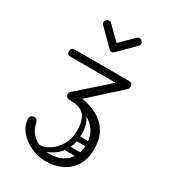

<svg xmlns="http://www.w3.org/2000/svg" viewBox="-218 -866 1037 1156"><g transform="rotate(30 300.0 -288.5)"><path d="M285 174Q232 174 182.5 151.5Q133 129 100.5 91Q68 53 66 5Q66 -7 73.5 -15Q81 -23 93 -23Q117 -23 122 4Q131 47 156 73Q181 99 215 111.5Q249 124 285 124Q359 124 403.5 80.5Q448 37 448 -35Q448 -96 417 -136.5Q386 -177 335.5 -197.5Q285 -218 227 -218Q214 -218 206 -225.5Q198 -233 198 -243Q198 -254 206 -261Q214 -268 226 -268Q248 -268 282.5 -263.5Q317 -259 355 -246Q393 -233 427 -207.5Q461 -182 482 -140Q503 -98 503 -35Q503 32 475 78.5Q447 125 397.5 149.5Q348 174 285 174ZM231 -218Q220 -218 211 -227Q202 -238 202 -247Q202 -257 210 -265L415 -446H102Q76 -446 76 -471Q76 -496 102 -496H478Q504 -496 504 -471Q504 -463 502.5 -458.5Q501 -454 495 -448L249 -226Q241 -218 231 -218ZM197 104Q211 110 237.5 101.5Q264 93 291.5 70Q319 47 338.5 9.5Q358 -28 358 -80Q358 -138 339.5 -171Q321 -204 275 -214L299 -242Q340 -219 366.5 -178.5Q393 -138 393 -79Q393 -15 372 26Q351 67 321.5 89.5Q292 112 264.5 121Q237 130 223 130ZM381 -24Q363 -24 363 -41Q363 -47 366.5 -53Q370 -59 380 -59H474Q492 -59 492 -42Q492 -35 488 -29.5Q484 -24 475 -24ZM350 58Q332 58 332 41Q332 35 335.5 29Q339 23 349 23H443Q461 23 461 40Q461 47 457 52.5Q453 58 444 58ZM210 -745 300 -656 390 -745Q396 -751 405 -751Q415 -751 423 -743Q432 -734 432 -725Q432 -717 425 -710L318 -603Q309 -594 300 -594Q291 -594 282 -603L175 -710Q168 -717 168 -725Q168 -734 177 -743Q185 -751 195 -751Q204 -751 210 -745Z"/></g></svg>

Font: Agu Display
Style: Regular
Weight: 400
Designer: Oluwaseun Badejo
Version: Version 1.103